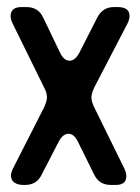

<svg xmlns="http://www.w3.org/2000/svg" viewBox="-20 -505 397 544"><path d="M11 -7Q11 5 20.5 12Q30 19 46 19H51Q84 19 98 -10L146 -103Q158 -126 174 -126Q190 -126 201 -103L247 -10Q261 19 294 19H308Q338 19 338 -6Q338 -16 332 -28L246 -203Q239 -218 239 -229Q239 -239 247 -257L341 -438Q347 -450 347 -460Q347 -485 313 -485H303Q271 -485 256 -456L205 -356Q193 -333 177 -333Q161 -333 150 -356L102 -456Q88 -485 55 -485H41Q10 -485 10 -459Q10 -450 16 -438L106 -255Q113 -242 113 -229Q113 -219 105 -201L17 -28Q11 -16 11 -7Z"/></svg>

Font: WDXL Lubrifont TC
Style: Regular
Weight: 400
Designer: [WDXL Lubrifont] Copyright 2020-2022 (c) NightFurySL2001, Skr-ZERO; [ZCOOL QingKe HuangYou] Copyright 2018-2022 (c) The 
Version: Version 2.001;hotconv 1.1.1;makeotfexe 2.6.0